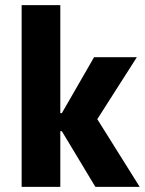

<svg xmlns="http://www.w3.org/2000/svg" viewBox="-20 -725 562 745"><path d="M64 0V-705H214V-286H220L345 -503H511L338 -232L346 -281L522 0H350L220 -216H214V0Z"/></svg>

Font: Nunito Sans 7pt Condensed ExtraBold
Style: Regular
Weight: 800
Width: 3
Designer: Vernon Adams
Foundry: Vernon Adams
Version: Version 3.101;gftools[0.9.27]